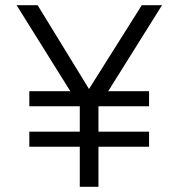

<svg xmlns="http://www.w3.org/2000/svg" viewBox="-20 -720 688 740"><path d="M287.5 0V-154.5H93V-212.5H287.5V-310.5H93V-368.5H251L44 -700H125L323 -377L526.5 -700H604.5L397 -368.5H554.5V-310.5H359.5V-212.5H554.5V-154.5H359.5V0Z"/></svg>

Font: Geologica Roman ExtraLight
Style: Regular
Weight: 250
Designer: Sindre Bremnes, Frode Helland
Foundry: Monokrom Skriftforlag AS
Version: Version 1.010;gftools[0.9.28]